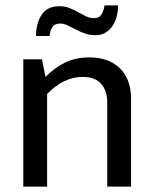

<svg xmlns="http://www.w3.org/2000/svg" viewBox="-20 -689 572 709"><path d="M154 0H66V-470H135L148 -405Q183 -440 221.5 -458.5Q260 -477 310 -477Q382 -477 423 -436.5Q464 -396 464 -324V0H376V-311Q376 -354 353.5 -379.5Q331 -405 285 -405Q215 -405 154 -342ZM113 -556Q113 -602 133.5 -634Q154 -666 200 -666Q221 -666 237.5 -659Q254 -652 268.5 -644Q283 -636 297 -629Q311 -622 327 -622Q347 -622 355.5 -637Q364 -652 366 -669H416Q416 -648 411 -628.5Q406 -609 395.5 -593.5Q385 -578 369.5 -568.5Q354 -559 333 -559Q312 -559 293.5 -565.5Q275 -572 259 -580.5Q243 -589 229 -595.5Q215 -602 203 -602Q182 -602 173.5 -589Q165 -576 163 -556Z"/></svg>

Font: Mukta
Style: Regular
Weight: 400
Designer: Girish Dalvi and Yashodeep Gholap
Foundry: Ek Type
Version: Version 2.538;PS 1.001;hotconv 16.6.51;makeotf.lib2.5.65220;